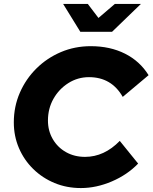

<svg xmlns="http://www.w3.org/2000/svg" viewBox="-20 -941 773 973"><path d="M390 12Q318 12 256.5 -13.5Q195 -39 148.5 -84.5Q102 -130 76 -190.5Q50 -251 50 -321Q50 -401 80.5 -471Q111 -541 164.5 -594Q218 -647 288.5 -677Q359 -707 440 -707Q538 -707 613.5 -669Q689 -631 733 -560L602 -450Q545 -550 431 -550Q374 -550 326.5 -520Q279 -490 251 -440.5Q223 -391 223 -330Q223 -278 247.5 -236Q272 -194 314.5 -170Q357 -146 411 -146Q508 -146 587 -227L680 -112Q625 -55 546.5 -21.5Q468 12 390 12ZM387 -780 300 -921H425L479 -850L562 -921H694L548 -780Z"/></svg>

Font: Red Hat Display Black
Style: Italic
Weight: 900
Italic angle: -12°
Designer: Pentagram, MCKL
Foundry: Pentagram, MCKL
Version: Version 1.023; ttfautohint (v1.8.3)